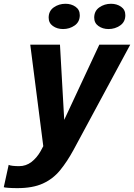

<svg xmlns="http://www.w3.org/2000/svg" viewBox="-89 -768 710 1018"><path d="M3.5 229.5Q-22 229.5 -43.5 228Q-65 226.5 -69 224.5L-43 106Q-37 109.5 -21.8 111.2Q-6.5 113 12 113Q49 113 77.8 90.8Q106.5 68.5 126 34L140.5 7L71.5 -531H229L251.5 -132.5L437.5 -531H601.5L301 26.5Q266.5 90 229 135.5Q191.5 181 138 205.2Q84.5 229.5 3.5 229.5ZM245.5 -614Q214 -614 191.5 -630Q169 -646 169 -674.5Q169 -710 196.2 -729Q223.5 -748 258 -748Q289 -748 311.5 -732.2Q334 -716.5 334 -687.5Q334 -652 307 -633Q280 -614 245.5 -614ZM486.5 -614Q455.5 -614 433 -630Q410.5 -646 410.5 -674.5Q410.5 -710 437.8 -729Q465 -748 499.5 -748Q530.5 -748 553 -732.2Q575.5 -716.5 575.5 -687.5Q575.5 -652 548.2 -633Q521 -614 486.5 -614Z"/></svg>

Font: Epilogue
Style: Bold Italic
Weight: 700
Italic angle: -12°
Designer: Tyler Finck
Foundry: Etcetera Type Co
Version: Version 2.111; ttfautohint (v1.8.3)